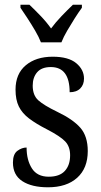

<svg xmlns="http://www.w3.org/2000/svg" viewBox="-20 -786 428 816"><path d="M184 10Q115 10 75 -16Q35 -42 35 -95Q35 -131 54 -145Q73 -159 93 -159Q93 -106 115.5 -70.5Q138 -35 187 -35Q233 -35 255.5 -59.5Q278 -84 278 -126Q278 -163 257 -185Q236 -207 180 -236Q133 -260 103.5 -282.5Q74 -305 60 -333.5Q46 -362 46 -405Q46 -472 89.5 -508.5Q133 -545 204 -545Q271 -545 304 -517.5Q337 -490 337 -452Q337 -426 321 -410Q305 -394 276 -394Q276 -501 196 -501Q157 -501 138 -479Q119 -457 119 -422Q119 -381 143 -359.5Q167 -338 223 -311Q290 -279 321.5 -243Q353 -207 353 -144Q353 -71 308 -30.5Q263 10 184 10ZM154 -606Q145 -629 129.5 -655.5Q114 -682 97 -708Q80 -734 67 -753V-766H105Q128 -744 153 -718Q178 -692 197 -665Q217 -692 242 -718Q267 -744 290 -766H328V-753Q314 -734 297.5 -708Q281 -682 265.5 -655.5Q250 -629 241 -606Z"/></svg>

Font: Noto Serif Tamil Condensed
Style: Regular
Weight: 400
Width: 3
Designer: Indian Type Foundry, Tom Grace, and the Monotype Design Team
Foundry: Monotype Imaging Inc.
Version: Version 2.004; ttfautohint (v1.8.4.7-5d5b)